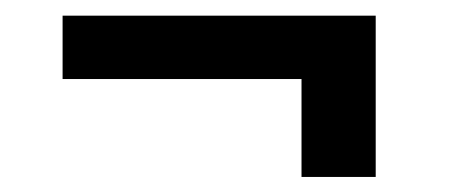

<svg xmlns="http://www.w3.org/2000/svg" viewBox="-20 -413 590 250"><path d="M469.2 -392.6V-182.6H372.6V-310.1H61.5V-392.6Z"/></svg>

Font: Vazirmatn RD FD ExtraBold
Style: Regular
Weight: 800
Designer: Saber Rastikerdar
Foundry: Saber Rastikerdar
Version: Version 33.003